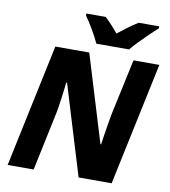

<svg xmlns="http://www.w3.org/2000/svg" viewBox="-98 -1014 972 1098"><g transform="rotate(10 388.0 -465.5)"><path d="M21 0 172 -714H369L523 -209H527Q530 -230 535 -263.5Q540 -297 546 -332Q552 -367 557 -394L626 -714H776L625 0H433L274 -522H269Q269 -515 266 -492Q263 -469 259 -438Q255 -407 250 -375Q245 -343 239 -318L172 0ZM400 -771Q385 -805 360 -847.5Q335 -890 314 -919V-931H426Q443 -916 465.5 -891.5Q488 -867 503 -848Q532 -871 560 -891.5Q588 -912 618 -931H737V-919Q715 -900 687.5 -873.5Q660 -847 634 -820Q608 -793 590 -771Z"/></g></svg>

Font: Noto Sans ExtraBold
Style: Italic
Weight: 800
Italic angle: -12°
Designer: Monotype Design Team
Foundry: Monotype Imaging Inc.
Version: Version 2.013; ttfautohint (v1.8.4.7-5d5b)